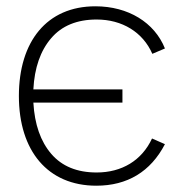

<svg xmlns="http://www.w3.org/2000/svg" viewBox="-20 -575 579 610"><path d="M286 15C384.5 15 458.5 -29.5 504 -117L463 -135C430.5 -65 367 -27 287 -27C225 -27 177 -46.5 143 -86C109 -125.5 90 -179.5 86 -249H369V-291H86C89.5 -359.5 108.5 -414 142.5 -453.5C176 -493 224.5 -513 287 -513C368.5 -513 434 -472.5 464 -404L504 -421C471 -503.5 387.5 -555 283 -555C129 -555 40 -443.5 40 -270C40 -95.5 132 15 286 15Z"/></svg>

Font: Vela Sans ExtLt
Style: Regular
Weight: 200
Designer: Principal design: Mikhail Sharanda - project Manrope.
Design modification: Ravid Balaliev
Foundry: Mikhail Sharanda
Version: Version 1.001